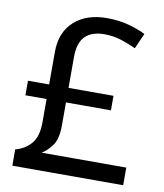

<svg xmlns="http://www.w3.org/2000/svg" viewBox="-82 -790 735 858"><g transform="rotate(10 286.0 -361.5)"><path d="M334 -723Q389 -723 433 -711Q477 -699 511 -682L480 -612Q450 -626 413.5 -638Q377 -650 336 -650Q279 -650 249 -620.5Q219 -591 219 -525V-386H423V-320H219V-216Q219 -155 198 -125.5Q177 -96 151 -80H535V0H32V-74Q75 -85 103 -117Q131 -149 131 -215V-320H35V-386H131V-534Q131 -623 186.5 -673Q242 -723 334 -723Z"/></g></svg>

Font: Noto Sans Old Permic
Style: Regular
Weight: 400
Designer: Monotype Design Team
Foundry: Monotype Imaging Inc.
Version: Version 2.001; ttfautohint (v1.8.4.7-5d5b)